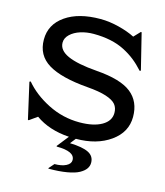

<svg xmlns="http://www.w3.org/2000/svg" viewBox="-134 -808 983 1143"><g transform="rotate(15 357.5 -236.5)"><path d="M37.1 -240.2Q93.8 -172.4 185.3 -126.2Q276.9 -80.1 378.9 -80.1Q465.3 -80.1 516.1 -109.1Q566.9 -138.2 566.9 -188Q566.9 -219.2 549.8 -240Q532.7 -260.7 489.3 -274.9Q445.8 -289.1 372.1 -294.9Q207.5 -308.1 127.7 -356.7Q47.9 -405.3 47.9 -502Q47.9 -595.2 128.2 -651.1Q208.5 -707 342.8 -707Q397.9 -707 456.8 -692.1Q515.6 -677.2 557.1 -655.8L594.2 -694.8L599.1 -693.8L653.8 -472.2L647 -469.2Q617.2 -502.4 586.2 -526.9Q555.2 -551.3 516.6 -571Q478 -590.8 430.2 -600.8Q382.3 -610.8 326.2 -610.8Q283.2 -610.8 245.6 -598.9Q208 -586.9 184.1 -564.2Q160.2 -541.5 160.2 -513.2Q160.2 -465.8 219.7 -439Q279.3 -412.1 400.9 -402.8Q549.8 -391.6 615 -340.1Q680.2 -288.6 680.2 -193.8Q680.2 -99.1 596.4 -39.6Q512.7 20 384.8 20L357.9 54.2Q436.5 56.6 473.1 75.2Q509.8 93.8 509.8 134.8Q509.8 154.8 498 171.6Q486.3 188.5 460.4 202.9Q434.6 217.3 387 225.6Q339.4 233.9 273.9 233.9L272 231L300.8 198.2Q344.7 198.2 371.8 184.3Q398.9 170.4 398.9 147.9Q398.9 94.2 287.1 94.2L285.2 90.8L341.8 19Q218.3 11.2 133.8 -48.8L85 -14.2L80.1 -15.1L29.8 -236.8Z"/></g></svg>

Font: Tiffany Gothic CC
Style: Regular
Weight: 400
Designer: indestructible type*
Foundry: Cowboy Collective
Version: Version 1.000